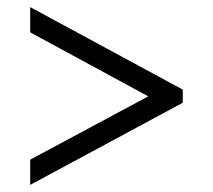

<svg xmlns="http://www.w3.org/2000/svg" viewBox="-20 -628 599 540"><path d="M65 -108 494 -339V-376L65 -608V-537L397 -357L65 -179Z"/></svg>

Font: Noto Serif Tamil Medium
Style: Italic
Weight: 500
Italic angle: -12°
Designer: Indian Type Foundry, Tom Grace, and the Monotype Design Team
Foundry: Monotype Imaging Inc.
Version: Version 2.003